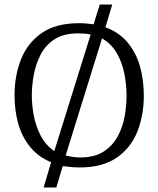

<svg xmlns="http://www.w3.org/2000/svg" viewBox="-20 -728 697 845"><path d="M172 97 205 -14Q149 -37 113 -81Q77 -125 60.5 -183Q44 -241 44 -307Q44 -395 72.5 -467Q101 -539 163.5 -582.5Q226 -626 329 -626Q346 -626 362 -624.5Q378 -623 392 -621L419 -708H474L444 -608Q504 -586 541.5 -541Q579 -496 596 -436Q613 -376 613 -307Q613 -221 584.5 -149Q556 -77 493.5 -34Q431 9 329 9Q310 9 291.5 7Q273 5 256 3L228 97ZM219 -63 379 -576Q366 -579 352 -580Q338 -581 323 -581Q260 -581 220 -555Q180 -529 158.5 -487Q137 -445 128.5 -397.5Q120 -350 120 -307Q120 -267 128.5 -220.5Q137 -174 158.5 -132Q180 -90 219 -63ZM332 -35Q397 -35 437 -61.5Q477 -88 499 -129.5Q521 -171 529 -218Q537 -265 537 -307Q537 -352 528 -400.5Q519 -449 495.5 -491.5Q472 -534 429 -559L269 -44Q284 -40 300 -37.5Q316 -35 332 -35Z"/></svg>

Font: Manuale Light
Style: Regular
Weight: 300
Designer: Eduardo Tunni / Pablo Cosgaya
Foundry: Eduardo Tunni / Pablo Cosgaya
Version: Version 1.002